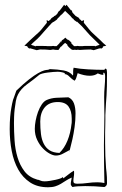

<svg xmlns="http://www.w3.org/2000/svg" viewBox="-20 -790 516 811"><path d="M403 -621Q391 -632 384 -638.5Q377 -645 370.5 -651Q364 -657 357 -665.5Q350 -674 338 -689L334 -694L335 -705L325 -701L324 -703V-702L321 -706Q320 -707 319 -707L315 -710H317L313 -713L314 -714L299 -723L286 -737Q286 -740 284 -742V-746H280L261 -770L256 -764L251 -770L232 -745Q229 -744 226 -739.5Q223 -735 222 -732L215 -725Q214 -724 213 -724L211 -723Q207 -722 207 -719L203 -718Q202 -717 202 -716L198 -714L191 -705V-706Q190 -705 189 -704.5Q188 -704 187 -702L186 -701L177 -705L178 -694L174 -689Q162 -674 155 -665.5Q148 -657 141 -651Q134 -645 127 -638.5Q120 -632 108 -621L83 -597L94 -595L96 -593Q96 -591 99.5 -588Q103 -585 105 -585L107 -586L118 -583Q135 -578 135 -578L149 -581Q175 -581 180.5 -580Q186 -579 192 -579Q193 -579 196 -579.5Q199 -580 204 -581Q207 -580 213.5 -579.5Q220 -579 224 -579H227L236 -592Q240 -593 246 -601L255 -609L264 -602Q264 -597 271 -590.5Q278 -584 282 -581L288 -579Q290 -579 292 -579.5Q294 -580 296 -580Q298 -580 299.5 -579.5Q301 -579 303 -579Q305 -579 305.5 -579.5Q306 -580 308 -580Q311 -580 313 -579.5Q315 -579 317 -579Q322 -579 325.5 -579.5Q329 -580 333.5 -580Q338 -580 345 -580.5Q352 -581 363 -581L376 -578Q378 -578 388.5 -582Q399 -586 405 -586L409 -585L415 -590L414 -591Q416 -593 416 -594L429 -597L416 -608ZM219 -595H217Q207 -595 206 -596H204Q199 -595 195.5 -595Q192 -595 190 -595H182Q181 -596 148 -596H131V-594L123 -597Q119 -598 116 -599Q113 -600 111 -601L119 -609Q131 -619 138 -626Q145 -633 151.5 -640Q158 -647 165.5 -656Q173 -665 186 -679L199 -693L206 -698V-697L220 -707L225 -714Q230 -717 231 -719.5Q232 -722 243 -731L255 -744L277 -723Q286 -711 289 -711L292 -708L291 -707L305 -697V-699L326 -679Q339 -664 346.5 -656Q354 -648 360 -641L401 -601L381 -594V-596H341Q331 -596 329 -595H320Q318 -595 315.5 -595Q313 -595 308 -596H306Q305 -595 295 -595H293L285 -603Q284 -604 284 -605L283 -604L281 -606L283 -608L275 -617Q272 -619 269.5 -621Q267 -623 264 -623L256 -631L247 -623Q244 -622 241.5 -619.5Q239 -617 237 -608V-616L230 -606ZM424 -185V-230Q424 -239 424.5 -252.5Q425 -266 425 -284V-304Q426 -334 427.5 -352Q429 -370 430 -387Q431 -404 431.5 -425.5Q432 -447 432 -483Q432 -487 431 -493.5Q430 -500 425 -500Q423 -500 422.5 -497.5Q422 -495 420 -495Q388 -495 352 -497Q316 -499 291 -504Q289 -496 289 -491V-480Q289 -472 288 -471Q274 -488 248.5 -492.5Q223 -497 192 -498Q189 -498 186.5 -496.5Q184 -495 181 -495Q176 -495 166.5 -492.5Q157 -490 141 -481Q125 -472 102.5 -454.5Q80 -437 49 -407Q43 -390 39.5 -380Q36 -370 35 -368Q31 -353 28 -335Q25 -319 23 -296.5Q21 -274 21 -245Q21 -197 29.5 -152.5Q38 -108 57 -74Q76 -40 107 -19.5Q138 1 183 1Q201 1 213.5 -3Q226 -7 237 -13.5Q248 -20 258.5 -27Q269 -34 283 -40Q282 -32 280.5 -26Q279 -20 279 -12Q279 -8 281.5 -5.5Q284 -3 286 0Q303 -4 340 -4Q360 -4 380.5 -3Q401 -2 421 0Q432 -5 432 -16Q432 -45 430 -61.5Q428 -78 428 -80V-81V-80Q426 -105 425 -131.5Q424 -158 424 -185ZM421 -302Q421 -280 420.5 -264Q420 -248 420 -234.5Q420 -221 419.5 -208Q419 -195 419 -178Q419 -138 419.5 -98.5Q420 -59 421 -17Q406 -20 391 -20Q370 -20 349.5 -17Q329 -14 306 -14Q299 -14 294.5 -16Q290 -18 290 -26Q290 -34 291.5 -42.5Q293 -51 293 -59Q293 -68 292 -69Q280 -62 269.5 -53.5Q259 -45 248 -37Q246 -37 246.5 -39.5Q247 -42 245 -42Q243 -39 234.5 -36Q226 -33 214.5 -30.5Q203 -28 190.5 -26Q178 -24 168 -24Q157 -24 150 -27.5Q143 -31 138 -31Q103 -41 83.5 -66.5Q64 -92 54 -125.5Q44 -159 41.5 -197Q39 -235 39 -270Q39 -280 39.5 -296Q40 -312 42 -329.5Q44 -347 47 -363.5Q50 -380 56 -391Q68 -415 95 -434.5Q122 -454 146 -474Q150 -477 159.5 -479.5Q169 -482 181 -483.5Q193 -485 204.5 -486Q216 -487 224 -487Q232 -487 243 -484.5Q254 -482 254 -480L253 -477Q263 -477 273.5 -466Q284 -455 295 -449Q301 -455 303 -464Q305 -473 308 -481Q336 -470 359 -470Q380 -470 393 -480Q398 -478 403.5 -476Q409 -474 414 -474Q418 -474 416.5 -478.5Q415 -483 419 -483Q424 -481 424 -466Q424 -445 422 -423.5Q420 -402 420 -380Q420 -357 420.5 -337.5Q421 -318 421 -302ZM178 -368Q166 -363 156.5 -349Q147 -335 140.5 -317Q134 -299 130.5 -280Q127 -261 127 -246Q127 -220 137 -199Q147 -178 161 -163.5Q175 -149 190 -141Q205 -133 216 -133Q232 -133 246 -141Q260 -149 274 -156V-149H273Q273 -151 277 -165.5Q281 -180 286 -202.5Q291 -225 295 -253Q299 -281 299 -311Q299 -335 292.5 -353Q286 -371 269 -379Q240 -378 218.5 -377Q197 -376 178 -368ZM231 -144Q205 -145 189.5 -155Q174 -165 165 -182.5Q156 -200 153 -224Q150 -248 150 -277Q150 -314 169 -336.5Q188 -359 224 -359Q256 -359 269.5 -340Q283 -321 283 -289V-278Q283 -269 282 -266Q278 -228 265 -196Q252 -164 231 -144Z"/></svg>

Font: Londrina Sketch
Style: Regular
Weight: 400
Designer: Marcelo Magalhaes
Foundry: Marcelo Magalhães
Version: Version 1.002